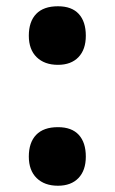

<svg xmlns="http://www.w3.org/2000/svg" viewBox="-20 -581 366 613"><path d="M165 -374Q122 -374 97 -398.5Q72 -423 72 -467Q72 -512 95.5 -536.5Q119 -561 165 -561Q209 -561 231.5 -536.5Q254 -512 254 -467Q254 -423 230.5 -398.5Q207 -374 165 -374ZM165 12Q122 12 97 -12.5Q72 -37 72 -81Q72 -126 95.5 -150.5Q119 -175 165 -175Q209 -175 231.5 -150.5Q254 -126 254 -81Q254 -37 230.5 -12.5Q207 12 165 12Z"/></svg>

Font: Noto Sans Devanagari UI ExtraCondensed Black
Style: Regular
Weight: 900
Width: 2
Designer: Jelle Bosma - Monotype Design Team
Foundry: Monotype Imaging Inc.
Version: Version 2.003